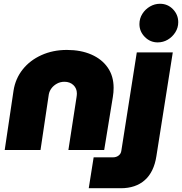

<svg xmlns="http://www.w3.org/2000/svg" viewBox="-20 -796 966 1019"><path d="M5 0 52 -316Q62 -379 100.5 -427.5Q139 -476 200 -503.5Q261 -531 335 -531Q409 -531 465 -506.5Q521 -482 552 -437Q583 -392 583 -330Q583 -319 582 -306Q581 -293 579 -282L533 0H343L386 -279Q387 -284 387.5 -290.5Q388 -297 388 -300Q388 -327 369.5 -344.5Q351 -362 322 -362Q300 -362 282 -352Q264 -342 253 -327Q242 -312 239 -295L195 0ZM451 203 477 39H580Q597 39 609.5 29.5Q622 20 624 4L706 -518H897L810 33Q797 117 748.5 160Q700 203 621 203ZM817 -571Q777 -571 748.5 -600Q720 -629 720 -668Q720 -698 735.5 -722.5Q751 -747 776 -761.5Q801 -776 829 -776Q870 -776 898 -747Q926 -718 926 -678Q926 -649 910.5 -624.5Q895 -600 870.5 -585.5Q846 -571 817 -571Z"/></svg>

Font: MuseoModerno Thin Black
Style: Italic
Weight: 900
Italic angle: -9°
Version: Version 1.003